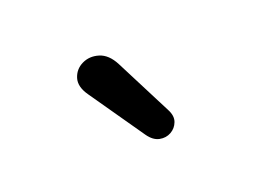

<svg xmlns="http://www.w3.org/2000/svg" viewBox="-50 -876 599 437"><g transform="rotate(-20 250.0 -657.5)"><path d="M249 -564 158 -695Q141 -719 147 -738.5Q153 -758 171.5 -767Q190 -776 211.5 -769.5Q233 -763 247 -736L317 -599Q326 -582 321 -568.5Q316 -555 303.5 -548Q291 -541 276 -544Q261 -547 249 -564Z"/></g></svg>

Font: Nunito
Style: Bold Italic
Weight: 700
Italic angle: -9°
Designer: Vernon Adams
Foundry: Vernon Adams
Version: Version 3.601; ttfautohint (v1.8.2.53-6de2)